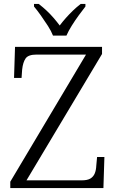

<svg xmlns="http://www.w3.org/2000/svg" viewBox="-20 -951 589 971"><path d="M32 0V-32L415 -675H165Q123 -675 109.5 -655.5Q96 -636 92 -599L89 -557H51L56 -714H496V-678L114 -39H394Q422 -39 437 -48Q452 -57 459 -73.5Q466 -90 467 -114L471 -157H508L503 0ZM248 -771Q239 -794 222 -820.5Q205 -847 186.5 -873Q168 -899 152 -918V-931H176Q198 -914 216.5 -896.5Q235 -879 251 -860.5Q267 -842 282 -822Q297 -842 313.5 -860.5Q330 -879 348 -896.5Q366 -914 388 -931H412V-918Q397 -899 378 -873Q359 -847 342.5 -820.5Q326 -794 316 -771Z"/></svg>

Font: Noto Serif Hebrew Light
Style: Regular
Weight: 300
Version: Version 2.003